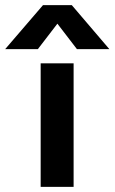

<svg xmlns="http://www.w3.org/2000/svg" viewBox="-98 -726 445 746"><path d="M69 -706H181L327 -535H201L125 -634L49 -535H-78ZM60 -480H188V0H60Z"/></svg>

Font: Prompt Medium
Style: Regular
Weight: 500
Designer: Katatrad Team
Foundry: CadsonDemak
Version: Version 1.000